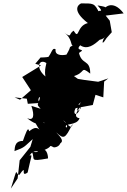

<svg xmlns="http://www.w3.org/2000/svg" viewBox="-20 -851 749 1132"><path d="M415 -296 419 -212 527 -232 543 -292 589 -277 594 -370 619 -389 559 -369 475 -380 439 -386 378 -430C373 -394 448 -389 402 -399C491 -418 449 -467 512 -417C512 -506 460 -463 444 -546C434 -569 437 -510 448 -541C494 -567 417 -546 453 -584C495 -555 536 -588 567 -616C609 -627 589 -638 621 -650C588 -645 566 -557 608 -626L639 -661L627 -729L603 -759L709 -772C647 -856 585 -817 576 -758C610 -810 627 -807 555 -819C608 -762 541 -807 567 -771C537 -837 529 -830 458 -831C439 -822 403 -789 498 -715C429 -698 449 -612 414 -670C381 -650 408 -623 354 -662C411 -625 394 -574 412 -585C377 -563 408 -590 372 -529C344 -523 302 -524 308 -560C282 -577 286 -518 241 -495C272 -493 236 -461 248 -400C178 -458 218 -524 273 -462C272 -553 334 -513 219 -512L188 -475L222 -465L111 -397L162 -319L98 -263L66 -277L138 -269L144 -239L227 -245C178 -250 236 -319 206 -244C186 -218 270 -193 165 -227C185 -167 178 -138 140 -154C222 -89 226 -140 244 -125C189 -132 240 -154 229 -194C197 -174 141 -194 213 -86C185 -116 149 -70 152 -78C145 -108 132 -67 115 -20C59 -21 69 33 65 40C129 17 122 14 173 -31L159 15L96 94L84 201L44 261C90 113 66 177 94 180C146 107 95 201 143 166C163 71 175 55 154 68C178 18 244 54 168 44C190 88 147 104 263 83C264 60 250 12 222 40C304 14 257 -1 298 18C352 16 342 -57 313 15C327 -13 379 -2 311 -71C356 -29 364 -31 407 -120C405 -66 345 -166 340 -143C369 -146 386 -96 369 -100C357 -128 433 -107 449 -154C401 -160 450 -216 456 -223C434 -142 384 -186 457 -249C405 -171 464 -201 457 -225C393 -267 424 -257 525 -284L425 -332Z"/></svg>

Font: Hussar Lance
Style: Regular
Weight: 700
Foundry: Cannot Into Space Fonts, PlusOne Fonts
Version: Version 2.27